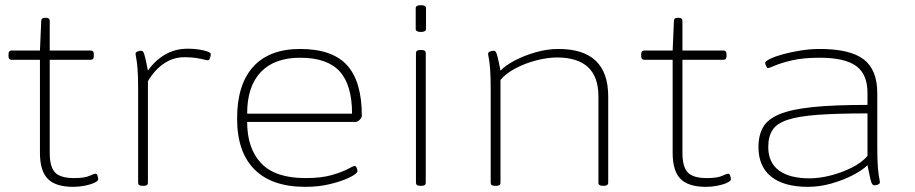

<svg xmlns="http://www.w3.org/2000/svg" viewBox="-20 -719 3550 745"><path d="M264 6Q196 6 165.5 -25Q135 -56 135 -126V-487H25Q13 -487 13 -501V-509Q13 -523 25 -523H135L140 -638Q140 -650 155 -650H158Q173 -650 173 -638V-523H332Q344 -523 344 -509V-501Q344 -487 332 -487H173V-126Q173 -71 194 -49.5Q215 -28 267 -28Q308 -28 326.5 -36.5Q345 -45 351 -45Q356 -45 358.5 -37Q361 -29 361 -23Q361 -17 346.5 -10Q332 -3 309.5 1.5Q287 6 264 6Z M532 2Q516 2 516 -10V-373Q516 -427 513.5 -454.5Q511 -482 508.5 -494Q506 -506 506 -511Q506 -516 513 -519Q520 -522 527 -522Q533 -522 536 -517.5Q539 -513 543 -497Q547 -481 554 -445Q581 -484 620 -507Q659 -530 709 -530Q741 -530 769.5 -523.5Q798 -517 798 -509Q798 -504 795 -494.5Q792 -485 787 -485Q784 -485 757.5 -491Q731 -497 696 -497Q652 -497 616 -472.5Q580 -448 554 -404V-10Q554 2 538 2Z M1165 6Q1035 6 967.5 -61.5Q900 -129 900 -259Q900 -391 962.5 -460Q1025 -529 1145 -529Q1269 -529 1326.5 -466Q1384 -403 1384 -270Q1384 -263 1376 -254.5Q1368 -246 1359 -246H939Q939 -143 993.5 -85.5Q1048 -28 1165 -28Q1228 -28 1268.5 -40Q1309 -52 1330 -63.5Q1351 -75 1356 -75Q1361 -75 1364 -67.5Q1367 -60 1367 -55Q1367 -46 1338.5 -31.5Q1310 -17 1264 -5.5Q1218 6 1165 6ZM939 -278H1346Q1346 -390 1297.5 -442.5Q1249 -495 1145 -495Q1045 -495 992 -439.5Q939 -384 939 -278Z M1610 2Q1594 2 1594 -10V-513Q1594 -525 1610 -525H1616Q1632 -525 1632 -513V-10Q1632 2 1616 2ZM1613 -595Q1593 -595 1593 -607V-687Q1593 -699 1613 -699Q1633 -699 1633 -687V-607Q1633 -595 1613 -595Z M1900 2Q1884 2 1884 -10V-373Q1884 -427 1881.5 -454.5Q1879 -482 1876.5 -494Q1874 -506 1874 -511Q1874 -516 1881 -519Q1888 -522 1895 -522Q1901 -522 1904 -517.5Q1907 -513 1911 -497Q1915 -481 1922 -445Q1941 -465 1977 -484Q2013 -503 2058 -516Q2103 -529 2147 -529Q2340 -529 2340 -345V-10Q2340 2 2323 2H2319Q2302 2 2302 -10V-345Q2302 -496 2141 -496Q2105 -496 2062 -485Q2019 -474 1981.5 -454.5Q1944 -435 1922 -409V-10Q1922 2 1906 2Z M2719 6Q2651 6 2620.5 -25Q2590 -56 2590 -126V-487H2480Q2468 -487 2468 -501V-509Q2468 -523 2480 -523H2590L2595 -638Q2595 -650 2610 -650H2613Q2628 -650 2628 -638V-523H2787Q2799 -523 2799 -509V-501Q2799 -487 2787 -487H2628V-126Q2628 -71 2649 -49.5Q2670 -28 2722 -28Q2763 -28 2781.5 -36.5Q2800 -45 2806 -45Q2811 -45 2813.5 -37Q2816 -29 2816 -23Q2816 -17 2801.5 -10Q2787 -3 2764.5 1.5Q2742 6 2719 6Z M3115 6Q3022 6 2972.5 -33.5Q2923 -73 2923 -148Q2923 -194 2941 -225.5Q2959 -257 3005 -276Q3051 -295 3133.5 -303.5Q3216 -312 3346 -312V-359Q3346 -431 3302 -463Q3258 -495 3160 -495Q3097 -495 3054 -485Q3011 -475 2988 -465Q2965 -455 2960 -455Q2956 -455 2952.5 -463Q2949 -471 2949 -475Q2949 -481 2968 -490.5Q2987 -500 3018 -508.5Q3049 -517 3086.5 -523Q3124 -529 3161 -529Q3279 -529 3331.5 -488.5Q3384 -448 3384 -358V-150Q3384 -96 3386.5 -68Q3389 -40 3391.5 -28.5Q3394 -17 3394 -11Q3394 -6 3387 -3Q3380 0 3373 0Q3368 0 3364.5 -4.5Q3361 -9 3357 -25.5Q3353 -42 3346 -78Q3327 -59 3289.5 -39.5Q3252 -20 3206 -7Q3160 6 3115 6ZM3121 -27Q3159 -27 3202.5 -38Q3246 -49 3285 -68.5Q3324 -88 3346 -114V-279Q3229 -279 3153.5 -273.5Q3078 -268 3036 -254Q2994 -240 2977.5 -214.5Q2961 -189 2961 -149Q2961 -88 3002.5 -57.5Q3044 -27 3121 -27Z"/></svg>

Font: Asap Expanded Thin
Style: Regular
Weight: 100
Width: 7
Designer: Pablo Cosgaya
Foundry: Omnibus-Type
Version: Version 3.001; ttfautohint (v1.8.4.7-5d5b)